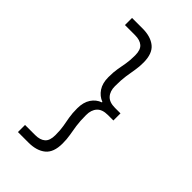

<svg xmlns="http://www.w3.org/2000/svg" viewBox="-293 -906 1185 1185"><g transform="rotate(45 300.0 -313.0)"><path d="M116 185V123H204Q247 123 270 103Q293 83 293 35Q293 -10 287.5 -40.5Q282 -71 276.5 -102Q271 -133 271 -177Q271 -230 293.5 -264Q316 -298 353 -311V-315Q316 -329 293.5 -363Q271 -397 271 -449Q271 -494 276.5 -524.5Q282 -555 287.5 -586Q293 -617 293 -661Q293 -709 270 -729Q247 -749 204 -749H116V-811H208Q279 -811 320 -777.5Q361 -744 361 -666Q361 -629 355.5 -598Q350 -567 344.5 -530.5Q339 -494 339 -439Q339 -395 362 -369.5Q385 -344 434 -344H482V-282H434Q385 -282 362 -256.5Q339 -231 339 -187Q339 -133 344.5 -96Q350 -59 355.5 -28.5Q361 2 361 40Q361 118 320 151.5Q279 185 208 185Z"/></g></svg>

Font: DM Mono Light
Style: Regular
Weight: 300
Designer: Colophon Foundry
Foundry: Colophon Foundry
Version: Version 1.000; ttfautohint (v1.8.2.53-6de2)